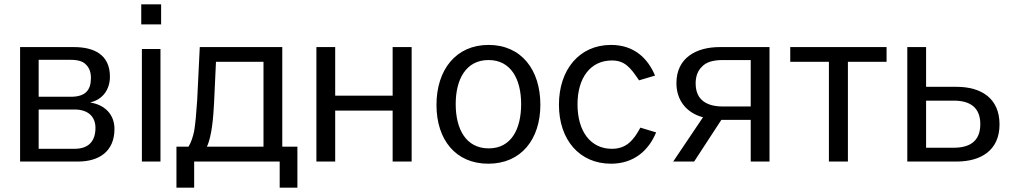

<svg xmlns="http://www.w3.org/2000/svg" viewBox="-20 -748 4683 889"><path d="M73 0H341C439 0 510 -47 510 -151C510 -219 464 -263 399 -273V-274C457 -288 489 -335 489 -393C489 -496 414 -530 322 -530H73ZM159 -300V-471H307C341 -471 365 -464 379 -448C394 -433 401 -413 401 -387C401 -330 375 -300 308 -300ZM159 -59V-241H325C389 -241 422 -207 422 -156C422 -96 392 -59 325 -59Z M637 -521V0H723V-521ZM634 -728V-635H726V-728Z M1275 121H1357V-69H1287V-530H905L893 -284C889 -225 885 -177 879 -141C873 -113 865 -89 853 -69H797V121H879V0H1275ZM980 -462H1200V-69H938C962 -119 968 -214 971 -268Z M1445 -530V0H1532V-236H1798V0H1886V-530H1798V-305H1532V-530Z M2241 10C2393 10 2482 -103 2482 -263C2482 -425 2394 -540 2242 -540C2092 -540 2001 -426 2001 -262C2001 -102 2089 10 2241 10ZM2243 -61C2137 -61 2090 -151 2090 -266C2090 -380 2137 -470 2242 -470C2346 -470 2393 -381 2393 -266C2393 -150 2347 -61 2243 -61Z M2809 -540C2663 -540 2568 -426 2568 -263C2568 -101 2663 10 2809 10C2914 10 2983 -50 3018 -135L2945 -157C2913 -97 2879 -59 2813 -59C2715 -59 2654 -139 2654 -265C2654 -389 2715 -468 2813 -468C2872 -468 2898 -437 2939 -376L3013 -398C2980 -477 2917 -540 2809 -540Z M3194 0 3320 -193H3456V0H3543V-530H3312C3205 -530 3112 -481 3112 -363C3112 -283 3159 -225 3235 -205L3097 0ZM3327 -255C3255 -255 3201 -283 3201 -362C3201 -393 3210 -420 3230 -439C3249 -460 3281 -470 3327 -470H3456V-255Z M3639 -462H3818V0H3906V-462H4085V-530H3639Z M4268 -530H4181V0H4409C4521 0 4608 -51 4608 -172C4608 -294 4522 -346 4409 -346H4268ZM4396 -282C4470 -282 4519 -252 4519 -173C4519 -94 4470 -64 4396 -64H4268V-282Z"/></svg>

Font: Cheyenne Sans
Style: Regular
Weight: 400
Designer: The Public Sans project authors (U.S. Web Design System), Libre Franklin designed by Pablo Impallari and Rodrigo Fuenzal
Foundry: The Cheyenne Sans Project Authors
Version: Version 2.007